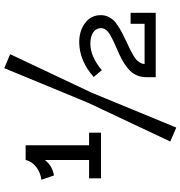

<svg xmlns="http://www.w3.org/2000/svg" viewBox="8 -786 877 934"><g transform="rotate(-90 447.0 -318.5)"><path d="M583 -736.8 650.9 -708 462.9 -310.1 293.9 100.1 226.1 70.8 414.1 -328.1ZM46.9 -324.2H136.2V-539.1Q107.4 -502.4 61 -495.1L40 -556.2Q74.2 -560.1 101.6 -580.8Q128.9 -601.6 136.2 -632.8H208V-324.2H269V-266.1H46.9ZM798.8 -122.1H852.1V0H539.1V-48.8Q540 -75.7 550.5 -97.2Q561 -118.7 581.8 -135.5Q602.5 -152.3 625 -164.6Q647.5 -176.8 681.2 -190.9Q738.3 -215.3 758.1 -230.7Q777.8 -246.1 777.8 -267.1Q776.9 -290.5 756.8 -304.2Q736.8 -317.9 702.1 -317.9Q639.2 -317.9 573.2 -262.2L540 -301.8Q616.7 -369.6 705.1 -372.1Q763.2 -373 802 -344Q840.8 -314.9 840.8 -267.1Q840.8 -249.5 834.5 -234.6Q828.1 -219.7 818.6 -208.3Q809.1 -196.8 790.3 -184.6Q771.5 -172.4 754.2 -163.3Q736.8 -154.3 707 -140.1Q683.6 -129.4 671.9 -123.5Q660.2 -117.7 644.8 -108.6Q629.4 -99.6 622.1 -92.3Q614.7 -85 609.1 -75.2Q603.5 -65.4 603 -54.2H798.8Z"/></g></svg>

Font: BioRhyme
Style: Regular
Weight: 400
Designer: Aoife Mooney
Foundry: Aoife Mooney Type
Version: Version 1.500;PS 001.500;hotconv 1.0.88;makeotf.lib2.5.64775